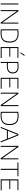

<svg xmlns="http://www.w3.org/2000/svg" viewBox="2786 -3624 843 6454"><g transform="rotate(90 3207.0 -397.5)"><path d="M96 0V-595H130V0Z M322 0V-595H358.5L753 -35H740.5V-595H773.5V0H736.5L342 -560H355V0Z M1101.5 4Q1068.5 4 1036 2Q1003.5 0 965.5 -4V-587Q989 -591.5 1014 -594.8Q1039 -598 1064 -599.5Q1089 -601 1112.5 -601Q1260.5 -601 1336.2 -526.5Q1412 -452 1412 -297Q1412 -193 1376.8 -126.5Q1341.5 -60 1272.5 -28Q1203.5 4 1101.5 4ZM1106 -28Q1196 -28 1256 -56Q1316 -84 1346 -143.5Q1376 -203 1376 -297.5Q1376 -391.5 1347.2 -451.5Q1318.5 -511.5 1259.8 -540.2Q1201 -569 1111.5 -569Q1083 -569 1053.5 -566.5Q1024 -564 999.5 -559.5V-34Q1023.5 -31 1049.8 -29.5Q1076 -28 1106 -28Z M1562 0V-595H1926V-563H1596V-32H1930.5V0ZM1586 -289.5V-321.5H1885.5V-289.5ZM1737 -663 1824.5 -799H1864L1769 -663Z M2062.5 0V-587Q2099 -594 2134.5 -597.5Q2170 -601 2209.5 -601Q2326.5 -601 2387.5 -553.2Q2448.5 -505.5 2448.5 -403.5Q2448.5 -307.5 2387 -256.5Q2325.5 -205.5 2190.5 -205.5Q2166 -205.5 2142.5 -206.8Q2119 -208 2096.5 -209.5V0ZM2191.5 -237.5Q2309 -237.5 2361.2 -278.8Q2413.5 -320 2413.5 -402.5Q2413.5 -490 2363 -529.5Q2312.5 -569 2210 -569Q2178.5 -569 2150.5 -567Q2122.5 -565 2096.5 -560.5V-243Q2119.5 -240.5 2142.5 -239Q2165.5 -237.5 2191.5 -237.5Z M2595 0V-595H2959V-563H2629V-32H2963.5V0ZM2619 -289.5V-321.5H2918.5V-289.5Z M3095.5 0V-595H3132L3526.5 -35H3514V-595H3547V0H3510L3115.5 -560H3128.5V0Z M3875 4Q3842 4 3809.5 2Q3777 0 3739 -4V-587Q3762.5 -591.5 3787.5 -594.8Q3812.5 -598 3837.5 -599.5Q3862.5 -601 3886 -601Q4034 -601 4109.8 -526.5Q4185.5 -452 4185.5 -297Q4185.5 -193 4150.2 -126.5Q4115 -60 4046 -28Q3977 4 3875 4ZM3879.5 -28Q3969.5 -28 4029.5 -56Q4089.5 -84 4119.5 -143.5Q4149.5 -203 4149.5 -297.5Q4149.5 -391.5 4120.8 -451.5Q4092 -511.5 4033.2 -540.2Q3974.5 -569 3885 -569Q3856.5 -569 3827 -566.5Q3797.5 -564 3773 -559.5V-34Q3797 -31 3823.2 -29.5Q3849.5 -28 3879.5 -28Z M4247 0 4485 -595H4529.5L4768.5 0H4731.5L4502 -576.5H4512L4282.5 0ZM4353.5 -208 4363 -240H4652L4661 -208Z M4884 0V-595H4920.5L5315 -35H5302.5V-595H5335.5V0H5298.5L4904 -560H4917V0Z M5655.5 0V-563H5439.5V-595H5905.5V-563H5689.5V0Z M6009.5 0V-595H6373.5V-563H6043.5V-32H6378V0ZM6033.5 -289.5V-321.5H6333V-289.5Z"/></g></svg>

Font: Encode Sans SC Thin
Style: Regular
Weight: 250
Designer: Multiple Designers
Foundry: Impallari Type
Version: Version 3.002